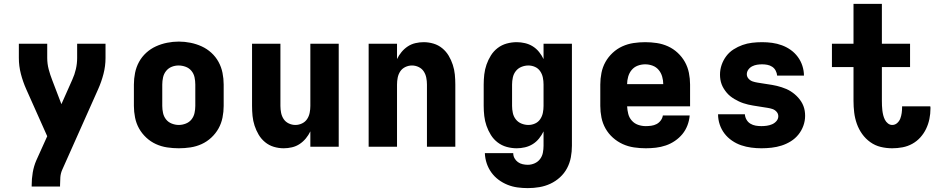

<svg xmlns="http://www.w3.org/2000/svg" viewBox="-20 -755 4840 988"><path d="M143 205V198Q143 165 148.5 132.5Q154 100 167 70L223 -54L115 -296Q98 -334 87.5 -374.5Q77 -415 77 -457V-530H223V-457Q223 -427 230.5 -398.5Q238 -370 249 -342L296 -219L352 -345Q364 -371 370.5 -399.5Q377 -428 377 -457V-530H523V-457Q523 -415 512.5 -374.5Q502 -334 485 -296L300 119Q292 137 290.5 157.5Q289 178 289 198V205Z M900 8Q870 8 840 3.5Q810 -1 782.5 -13.5Q755 -26 732.5 -47Q710 -68 695.5 -94Q681 -120 675 -150Q669 -180 669 -210V-320Q669 -350 675 -380Q681 -410 695.5 -436.5Q710 -463 732.5 -483.5Q755 -504 782.5 -516.5Q810 -529 840 -535Q870 -541 900 -541Q930 -541 960 -535Q990 -529 1017.5 -516.5Q1045 -504 1067.5 -483.5Q1090 -463 1104.5 -436.5Q1119 -410 1125 -380Q1131 -350 1131 -320V-210Q1131 -180 1125 -150Q1119 -120 1104.5 -94Q1090 -68 1067.5 -47Q1045 -26 1017.5 -13.5Q990 -1 960 3.5Q930 8 900 8ZM900 -112Q918 -112 936 -119Q954 -126 965.5 -140.5Q977 -155 981 -173.5Q985 -192 985 -210V-320Q985 -339 981 -357.5Q977 -376 965 -390.5Q953 -405 935 -411.5Q917 -418 899 -418Q880 -418 863 -411Q846 -404 834.5 -389.5Q823 -375 819 -356.5Q815 -338 815 -320V-210Q815 -192 819 -173.5Q823 -155 834.5 -140.5Q846 -126 864 -119Q882 -112 900 -112Z M1440 8Q1414 8 1389 0.5Q1364 -7 1344 -23.5Q1324 -40 1311 -62Q1298 -84 1290 -108.5Q1282 -133 1279.5 -158.5Q1277 -184 1277 -210V-530H1423V-210Q1423 -192 1426.5 -174.5Q1430 -157 1439.5 -142.5Q1449 -128 1465.5 -120Q1482 -112 1500 -112Q1518 -112 1534.5 -120Q1551 -128 1560.5 -142.5Q1570 -157 1573.5 -174.5Q1577 -192 1577 -210V-530H1723V0H1577V-79Q1568 -60 1554 -43Q1540 -26 1522 -14Q1504 -2 1482.5 3Q1461 8 1440 8Z M1877 0V-530H2023V-451Q2032 -470 2046 -487Q2060 -504 2078 -516Q2096 -528 2117.5 -533Q2139 -538 2160 -538Q2186 -538 2211 -530.5Q2236 -523 2256 -506.5Q2276 -490 2289 -468Q2302 -446 2310 -421.5Q2318 -397 2320.5 -371.5Q2323 -346 2323 -320V0H2177V-320Q2177 -338 2173.5 -355.5Q2170 -373 2160.5 -387.5Q2151 -402 2134.5 -410Q2118 -418 2100 -418Q2082 -418 2065.5 -410Q2049 -402 2039.5 -387.5Q2030 -373 2026.5 -355.5Q2023 -338 2023 -320V0Z M2696 213Q2670 213 2643.5 209.5Q2617 206 2592 196Q2567 186 2545.5 170Q2524 154 2508.5 132.5Q2493 111 2484.5 85.5Q2476 60 2475 33H2621Q2621 47 2627.5 59Q2634 71 2645 79Q2656 87 2669.5 90Q2683 93 2696 93Q2714 93 2731 85.5Q2748 78 2759 63.5Q2770 49 2773.5 31Q2777 13 2777 -5V-79Q2768 -60 2754 -42.5Q2740 -25 2721.5 -13.5Q2703 -2 2681.5 3Q2660 8 2639 8Q2613 8 2587.5 1Q2562 -6 2541 -22Q2520 -38 2506 -60.5Q2492 -83 2483.5 -107.5Q2475 -132 2472 -158Q2469 -184 2469 -210V-320Q2469 -346 2472 -372Q2475 -398 2483.5 -422.5Q2492 -447 2506 -469.5Q2520 -492 2541 -508Q2562 -524 2587.5 -531Q2613 -538 2639 -538Q2660 -538 2681.5 -533Q2703 -528 2721.5 -516.5Q2740 -505 2754 -487.5Q2768 -470 2777 -451V-530H2923V-5Q2923 25 2917.5 54.5Q2912 84 2898 110.5Q2884 137 2861.5 157.5Q2839 178 2812 190.5Q2785 203 2755.5 208Q2726 213 2696 213ZM2699 -112Q2717 -112 2733.5 -119.5Q2750 -127 2760 -142Q2770 -157 2773.5 -174.5Q2777 -192 2777 -210V-320Q2777 -338 2773.5 -355.5Q2770 -373 2760 -388Q2750 -403 2733.5 -410.5Q2717 -418 2699 -418Q2681 -418 2663.5 -411Q2646 -404 2634.5 -389.5Q2623 -375 2619 -356.5Q2615 -338 2615 -320V-210Q2615 -192 2619 -173.5Q2623 -155 2634.5 -140.5Q2646 -126 2663.5 -119Q2681 -112 2699 -112Z M3303 8Q3273 8 3242.5 3.5Q3212 -1 3184.5 -13.5Q3157 -26 3134 -46.5Q3111 -67 3096 -93.5Q3081 -120 3075 -150Q3069 -180 3069 -210V-320Q3069 -350 3075 -380Q3081 -410 3095.5 -436Q3110 -462 3132.5 -483Q3155 -504 3182.5 -516.5Q3210 -529 3240 -533.5Q3270 -538 3300 -538Q3330 -538 3360 -533.5Q3390 -529 3417.5 -516.5Q3445 -504 3467.5 -483Q3490 -462 3504.5 -436Q3519 -410 3525 -380Q3531 -350 3531 -320V-208H3207Q3208 -188 3213 -168.5Q3218 -149 3231.5 -134Q3245 -119 3264 -112.5Q3283 -106 3303 -106Q3317 -106 3331.5 -108Q3346 -110 3358.5 -116.5Q3371 -123 3380 -135Q3389 -147 3391 -161H3529Q3527 -135 3517.5 -110Q3508 -85 3491.5 -65Q3475 -45 3453 -30Q3431 -15 3406 -6.5Q3381 2 3355 5Q3329 8 3303 8ZM3207 -322H3393Q3393 -341 3387.5 -360.5Q3382 -380 3369.5 -395Q3357 -410 3338.5 -417Q3320 -424 3300 -424Q3280 -424 3261.5 -417Q3243 -410 3230.5 -395Q3218 -380 3212.5 -360.5Q3207 -341 3207 -322Z M3898 8Q3872 8 3845.5 4.5Q3819 1 3794 -7.5Q3769 -16 3746.5 -31.5Q3724 -47 3708 -68Q3692 -89 3683.5 -114.5Q3675 -140 3675 -167H3813Q3814 -152 3821.5 -139Q3829 -126 3841.5 -118.5Q3854 -111 3868.5 -108.5Q3883 -106 3898 -106Q3912 -106 3926 -108Q3940 -110 3953 -115.5Q3966 -121 3975.5 -132Q3985 -143 3985 -157Q3985 -170 3976 -180Q3967 -190 3955 -194Q3943 -198 3930 -200Q3917 -202 3904.5 -204Q3892 -206 3879.5 -208Q3867 -210 3854.5 -212Q3842 -214 3829.5 -217Q3817 -220 3805 -224Q3793 -228 3781.5 -233.5Q3770 -239 3759 -245.5Q3748 -252 3738 -260Q3728 -268 3720 -277.5Q3712 -287 3705 -298Q3698 -309 3693.5 -321Q3689 -333 3687 -345.5Q3685 -358 3685 -371Q3685 -397 3693.5 -421.5Q3702 -446 3717.5 -466.5Q3733 -487 3755 -501Q3777 -515 3801 -523.5Q3825 -532 3850.5 -535Q3876 -538 3902 -538Q3928 -538 3953.5 -534.5Q3979 -531 4003.5 -522Q4028 -513 4049 -498Q4070 -483 4085.5 -462Q4101 -441 4109 -416Q4117 -391 4117 -366H3979Q3978 -379 3971.5 -391.5Q3965 -404 3953.5 -411.5Q3942 -419 3928.5 -421.5Q3915 -424 3902 -424Q3889 -424 3876 -422Q3863 -420 3851 -414Q3839 -408 3831 -397Q3823 -386 3823 -373Q3823 -360 3832 -350Q3841 -340 3853 -336Q3865 -332 3877.5 -330Q3890 -328 3902.5 -326Q3915 -324 3928 -322Q3941 -320 3953.5 -318Q3966 -316 3978 -313Q3990 -310 4002.5 -306Q4015 -302 4026.5 -297Q4038 -292 4049 -285Q4060 -278 4069.5 -270Q4079 -262 4087.5 -252.5Q4096 -243 4103 -232Q4110 -221 4114.5 -209Q4119 -197 4121 -184.5Q4123 -172 4123 -159Q4123 -133 4114 -108Q4105 -83 4088.5 -62.5Q4072 -42 4049.5 -28Q4027 -14 4002 -6Q3977 2 3950.5 5Q3924 8 3898 8Z M4571 8Q4541 8 4512 1Q4483 -6 4458.5 -23.5Q4434 -41 4416.5 -65.5Q4399 -90 4389 -118.5Q4379 -147 4375.5 -176.5Q4372 -206 4372 -236V-410H4261V-530H4372V-735H4518V-530H4663V-410H4518V-236Q4518 -224 4518.5 -211.5Q4519 -199 4520.5 -186.5Q4522 -174 4525 -162Q4528 -150 4533.5 -139Q4539 -128 4549 -120Q4559 -112 4571 -112Q4586 -112 4597 -122Q4608 -132 4613 -145.5Q4618 -159 4620 -173.5Q4622 -188 4622 -203Q4622 -204 4622 -205Q4622 -206 4622 -208H4767Q4768 -205 4768 -202Q4768 -199 4768 -196Q4768 -169 4762.5 -142.5Q4757 -116 4745.5 -92Q4734 -68 4716 -48Q4698 -28 4674.5 -15Q4651 -2 4624.5 3Q4598 8 4571 8Z"/></svg>

Font: Iosevka Curly Heavy Extended
Style: Regular
Weight: 900
Width: 7
Monospace: yes
Designer: Belleve Invis
Foundry: Belleve Invis
Version: Version 11.1.0; ttfautohint (v1.8.3)